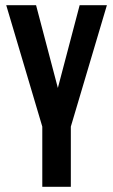

<svg xmlns="http://www.w3.org/2000/svg" viewBox="-20 -720 436 740"><path d="M143 -232 4 -700H119L203 -381L287 -700H392L253 -232V0H143Z"/></svg>

Font: SVN-Bebas Neue
Style: Bold
Weight: 700
Designer: Ryoichi Tsunekawa
Foundry: Ryoichi Tsunekawa
Version: Version 1.300; ttfautohint (v1.7.9-c794)